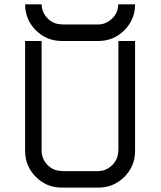

<svg xmlns="http://www.w3.org/2000/svg" viewBox="-20 -853 732 873"><path d="M169.2 -833.3Q170 -796.7 196.2 -769.6Q222.5 -742.5 260.8 -742.5V-741.7H427.5Q463.3 -742.5 490.4 -769.2Q517.5 -795.8 517.5 -833.3H594.2Q594.2 -764.2 545.4 -715.4Q496.7 -666.7 427.5 -666.7H260.8Q191.7 -666.7 142.9 -715.4Q94.2 -764.2 94.2 -833.3ZM427.5 -75Q463.3 -75.8 490.4 -102.5Q517.5 -129.2 517.5 -166.7H518.3V-666.7H594.2V-166.7Q594.2 -97.5 545.4 -48.8Q496.7 0 427.5 0H260.8Q191.7 0 142.9 -48.8Q94.2 -97.5 94.2 -166.7V-666.7H169.2V-166.7Q170 -130 196.2 -102.9Q222.5 -75.8 260.8 -75.8V-75Z"/></svg>

Font: 0xA000-Squarish
Style: Squareish
Weight: 400
Version: Version 0.1